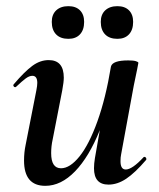

<svg xmlns="http://www.w3.org/2000/svg" viewBox="-20 -590 516 623"><path d="M58 -69Q58 -95 63 -119L98 -297Q101 -312 101 -321Q101 -344 85 -344Q75 -344 63.5 -335.5Q52 -327 33 -309Q31 -307 29 -307Q26 -307 24 -310.5Q22 -314 25 -317Q59 -357 84.5 -376Q110 -395 138 -395Q187 -395 187 -338Q187 -324 182 -297L151 -138Q146 -116 146 -93Q146 -44 178 -44Q207 -44 238 -82.5Q269 -121 296 -196Q323 -271 340 -374L358 -373Q339 -255 304 -168Q269 -81 223.5 -34Q178 13 127 13Q58 13 58 -69ZM285 -44Q285 -59 288 -77L340 -374Q345 -394 396 -394Q413 -394 421 -391.5Q429 -389 429 -386L425 -365Q415 -318 414 -312L373 -89Q371 -80 371 -67Q371 -40 388 -40Q409 -40 446 -80Q447 -81 449 -81Q452 -81 454 -77.5Q456 -74 454 -71Q418 -29 389.5 -10Q361 9 332 9Q285 9 285 -44ZM307 -519Q307 -543 321.5 -556.5Q336 -570 361 -570Q385 -570 398.5 -556.5Q412 -543 412 -519Q412 -493 398.5 -478.5Q385 -464 361 -464Q335 -464 321 -478.5Q307 -493 307 -519ZM148 -519Q148 -543 162.5 -556.5Q177 -570 202 -570Q226 -570 239.5 -556.5Q253 -543 253 -519Q253 -493 239.5 -478.5Q226 -464 202 -464Q176 -464 162 -478.5Q148 -493 148 -519Z"/></svg>

Font: Cormorant Garamond
Style: Bold Italic
Weight: 700
Italic angle: -10°
Designer: Christian Thalmann (Catharsis Fonts)
Foundry: Catharsis Fonts
Version: Version 4.000